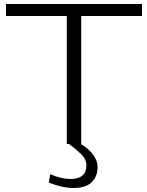

<svg xmlns="http://www.w3.org/2000/svg" viewBox="-20 -720 737 960"><path d="M231 151Q288 175 331 175Q412 175 412 107Q412 76 385 50Q358 24 325 0H314V-640H10V-700H690V-640H386V0H385Q424 24 446 54Q468 84 468 116Q468 161 439 190.5Q410 220 346 220Q321 220 290.5 213.5Q260 207 224 193Z"/></svg>

Font: Georama Extended Light
Style: Regular
Weight: 300
Width: 7
Designer: Jean-Baptiste Levee
Foundry: Production Type
Version: Version 1.000